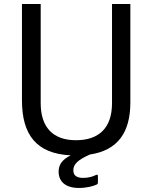

<svg xmlns="http://www.w3.org/2000/svg" viewBox="-20 -762 754 953"><path d="M536 -742V-250C536 -127 471 -66 357 -66C244 -66 182 -129 182 -250V-742H89V-264C89 -94 160 1 331 9C286 31 271 58 271 90C271 140 306 171 372 171C409 171 444 162 460 154C465 151 466 149 466 143V113C466 105 464 103 455 107C444 113 421 121 393 121C359 121 344 108 344 83C344 52 368 31 426 5C566 -16 627 -106 627 -254V-742Z"/></svg>

Font: 18Franklin
Style: Regular
Weight: 400
Designer: Pablo Impallari, Rodrigo Fuenzalida (Modified by Dan O. Williams)
Version: Version 0.025;PS 000.025;hotconv 1.0.88;makeotf.lib2.5.64775